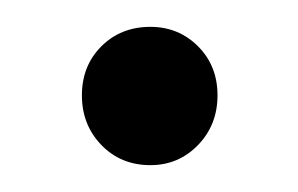

<svg xmlns="http://www.w3.org/2000/svg" viewBox="-20 -118 222 143"><path d="M142 -47Q142 -25 127.5 -10Q113 5 92 5Q70 5 55.5 -10Q41 -25 41 -47Q41 -69 55.5 -83.5Q70 -98 92 -98Q113 -98 127.5 -83.5Q142 -69 142 -47Z"/></svg>

Font: SVN-Poppins Light
Style: Regular
Weight: 300
Designer: Ninad Kale (Devanagari), Jonny Pinhorn (Latin)
Foundry: Indian Type Foundry
Version: Version 3.002 2017; ttfautohint (v1.8.3)